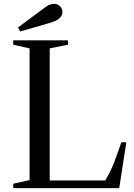

<svg xmlns="http://www.w3.org/2000/svg" viewBox="-20 -980 696 1000"><path d="M239 -728 334 -747V-770H49V-747L134 -728V-42L49 -23V0H601L638 -239H612C600.7 -205.7 588.8 -172.5 576.5 -139.5C564.2 -106.5 548 -73.3 528 -40H239ZM74 -837 85 -816 237 -860C263 -867.3 280.8 -875.8 290.5 -885.5C300.2 -895.2 305 -905.7 305 -917C305 -929.7 300.7 -940 292 -948C283.3 -956 273.3 -960 262 -960C247.3 -960 232.7 -954.7 218 -944Z"/></svg>

Font: Libre Caslon Text
Style: Regular
Weight: 400
Designer: Pablo Impallari, Rodrigo Fuenzalida
Foundry: Pablo Impallari, Rodrigo Fuenzalida
Version: Version 1.000; ttfautohint (v0.93) -l 8 -r 50 -G 200 -x 14 -